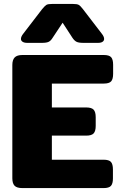

<svg xmlns="http://www.w3.org/2000/svg" viewBox="-20 -961 611 981"><path d="M87 -762Q87 -774 99 -789L195 -914Q209 -931 217 -936Q225 -941 249 -941H350Q374 -941 382.5 -936Q391 -931 404 -914L500 -789Q512 -774 512 -762Q512 -753 504 -747.5Q496 -742 481 -742H406Q382 -742 371 -747.5Q360 -753 350 -768L300 -845L249 -768Q240 -753 229 -747.5Q218 -742 194 -742H119Q104 -742 95.5 -747.5Q87 -753 87 -762ZM43 -50V-629Q43 -655 55 -667.5Q67 -680 95 -680H510Q538 -680 548 -668.5Q558 -657 558 -630V-584Q558 -557 548 -545.5Q538 -534 510 -534H245V-412H420Q448 -412 458.5 -400.5Q469 -389 469 -362V-318Q469 -291 458.5 -279.5Q448 -268 420 -268H245V-145H509Q537 -145 547 -133.5Q557 -122 557 -95V-49Q557 -23 547 -11.5Q537 0 509 0H95Q66 0 54.5 -12Q43 -24 43 -50Z"/></svg>

Font: Mitr SemiBold
Style: Regular
Weight: 600
Designer: Thanarat Vachiruckul
Foundry: Cadson Demak
Version: Version 1.002